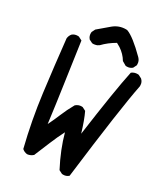

<svg xmlns="http://www.w3.org/2000/svg" viewBox="-210 -939 921 1055"><g transform="rotate(30 250.0 -412.0)"><path d="M56.6 -681.6Q59.6 -681.6 64 -681.2L86.9 -669.4Q105 -541 122.8 -419.2Q140.6 -297.4 155.8 -179.2Q174.3 -216.3 191.2 -257.3Q208 -298.3 232.9 -342.3Q249 -356.4 269 -356.4Q272 -356.4 275.9 -356L297.9 -344.7Q319.3 -300.3 341.8 -225.1Q383.3 -526.4 410.2 -651.4L411.6 -652.8Q426.8 -664.1 446.3 -664.1Q449.2 -664.1 453.6 -663.6L474.6 -652.8Q490.7 -638.7 490.7 -617.2Q490.7 -614.7 490.7 -611.3Q459.5 -457 402.3 6.8L400.9 7.8Q387.7 19.5 368.2 19.5Q365.2 19.5 360.8 19L338.9 7.8Q286.1 -93.3 260.7 -187.5Q237.8 -143.1 218 -95Q198.2 -46.9 176.3 5.4L175.3 5.9Q160.6 19 140.6 21Q122.6 19 109.9 7.8L108.4 6.8Q68.8 -152.3 48.3 -313.7Q27.8 -475.1 10.3 -638.7Q12.2 -656.7 23.4 -669.9Q37.1 -681.6 56.6 -681.6ZM163.6 -687Q159.7 -686 156.7 -685.8Q153.8 -685.5 151.6 -685.5Q149.4 -685.5 145 -686L123.5 -696.8L123 -697.8Q111.3 -710.9 111.3 -730.5Q111.3 -733.4 111.8 -737.8L122.6 -759.3Q156.7 -789.1 190.7 -817.1Q224.6 -845.2 268.6 -845.2Q274.9 -845.2 276.4 -844.7Q320.3 -829.1 403.3 -746.1Q418.5 -730.5 418.5 -709.5Q418.5 -707 418.5 -703.6L407.7 -682.1Q393.6 -669.9 374 -669.9Q371.1 -669.9 366.7 -670.4L340.8 -685.5Q320.8 -719.7 285.2 -743.2Q274.4 -750 262.7 -755.9Q219.2 -731 187 -697.3Q176.3 -689 163.6 -687Z"/></g></svg>

Font: Bakudai
Style: Medium
Weight: 500
Version: Version 1.48